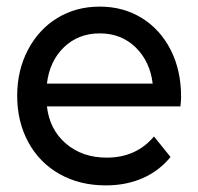

<svg xmlns="http://www.w3.org/2000/svg" viewBox="-20 -555 600 581"><path d="M526 -233C527.3 -245 528 -254.7 528 -262C528 -315.3 517.5 -362.7 496.5 -404C475.5 -445.3 446.3 -477.5 409 -500.5C371.7 -523.5 329.3 -535 282 -535C234 -535 191.2 -523.5 153.5 -500.5C115.8 -477.5 86.2 -445.3 64.5 -404C42.8 -362.7 32 -316.3 32 -265C32 -213 43.2 -166.3 65.5 -125C87.8 -83.7 119.3 -51.5 160 -28.5C200.7 -5.5 247.3 6 300 6C341.3 6 378.7 -1.3 412 -16C445.3 -30.7 473.3 -52 496 -80L446 -142C410 -99.3 362.3 -78 303 -78C253.7 -78 212.5 -92.2 179.5 -120.5C146.5 -148.8 127.3 -186.3 122 -233ZM173.5 -412C202.5 -440 238.7 -454 282 -454C325.3 -454 361.5 -439.8 390.5 -411.5C419.5 -383.2 436.7 -346.7 442 -302H122C127.3 -347.3 144.5 -384 173.5 -412Z"/></svg>

Font: Rookery
Style: Regular
Weight: 400
Designer: Ryan Kimball / Julieta Ulanovsky
Foundry: Motorola Mobility LLC.
Version: Version 1.0